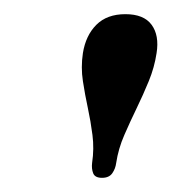

<svg xmlns="http://www.w3.org/2000/svg" viewBox="-20 -660 242 271"><path d="M97 -585Q101 -610 116 -625Q131 -640 157 -640Q183 -640 194 -625Q205 -610 201 -585Q198 -565 190 -545.5Q182 -526 173 -507.5Q164 -489 155.5 -469.5Q147 -450 144 -430Q143 -422 138.5 -415.5Q134 -409 124 -409Q114 -409 111.5 -415.5Q109 -422 110 -430Q113 -450 110.5 -469.5Q108 -489 104 -507.5Q100 -526 97 -545.5Q94 -565 97 -585Z"/></svg>

Font: Gamine
Style: Bold Italic
Weight: 700
Designer: Tapiwanashe Sebastian Garikayi
Version: Version 1.000